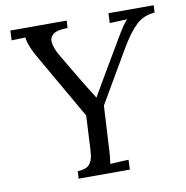

<svg xmlns="http://www.w3.org/2000/svg" viewBox="-79 -776 827 852"><g transform="rotate(-10 334.5 -350.0)"><path d="M207 0 209 -33Q247 -35 261.5 -51Q276 -67 279 -94.5Q282 -122 283 -156L289 -270L131 -545Q107 -585 96 -612Q85 -639 83 -658Q67 -657 52 -657Q37 -657 21 -656L23 -700H277L275 -667Q229 -667 210.5 -653Q192 -639 195 -614.5Q198 -590 216 -558Q233 -530 255.5 -491.5Q278 -453 298 -420Q306 -407 314 -394Q322 -381 330.5 -367.5Q339 -354 347 -341H348Q362 -365 374.5 -387Q387 -409 399 -429Q422 -469 444.5 -506Q467 -543 490 -583Q496 -593 504 -606.5Q512 -620 522 -634.5Q532 -649 542 -659Q523 -658 503 -657.5Q483 -657 463 -656L465 -700H669L667 -667Q618 -664 584.5 -633Q551 -602 513 -538L374 -300L364 -119Q363 -92 361 -72.5Q359 -53 357 -40Q371 -41 385 -41.5Q399 -42 412.5 -43Q426 -44 440 -44L438 0Z"/></g></svg>

Font: Lora
Style: Italic
Weight: 400
Italic angle: -3°
Designer: Olga Karpushina, Alexei Vanyashin (Cyrillic)
Foundry: Cyreal
Version: Version 3.008